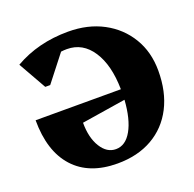

<svg xmlns="http://www.w3.org/2000/svg" viewBox="-127 -837 995 984"><g transform="rotate(-20 371.0 -345.0)"><path d="M352 16Q198 16 115 -75.5Q32 -167 32 -336H497Q495 -469 444 -546.5Q393 -624 307 -624Q291 -624 275 -622L164 -480H137L51 -632Q179 -706 343 -706Q451 -706 533.5 -662Q616 -618 663 -540Q710 -462 710 -360Q710 -245 666.5 -160.5Q623 -76 542.5 -30Q462 16 352 16ZM256 -241Q256 -159 288 -107.5Q320 -56 369 -56Q422 -56 455.5 -115.5Q489 -175 496 -279Z"/></g></svg>

Font: Platypi ExtraBold
Style: Regular
Weight: 800
Designer: David Sargent
Foundry: Bolt Cutter Type
Version: Version 1.200; ttfautohint (v1.8.4.7-5d5b)